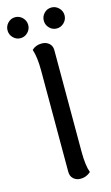

<svg xmlns="http://www.w3.org/2000/svg" viewBox="-151 -916 567 977"><g transform="rotate(-15 132.0 -428.0)"><path d="M74.7 -774.2Q58.6 -757.8 36.1 -757.8Q13.7 -757.8 -2.2 -774.2Q-18.1 -790.5 -18.1 -813Q-18.1 -835.4 -2.2 -851.8Q13.7 -868.2 36.1 -868.2Q58.6 -868.2 74.7 -851.8Q90.8 -835.4 90.8 -813Q90.8 -790.5 74.7 -774.2ZM265.9 -774.2Q249.5 -757.8 227.1 -757.8Q204.6 -757.8 188.7 -774.2Q172.9 -790.5 172.9 -813Q172.9 -835.4 188.7 -851.8Q204.6 -868.2 227.1 -868.2Q249.5 -868.2 265.9 -851.8Q282.2 -835.4 282.2 -813Q282.2 -790.5 265.9 -774.2ZM147 12.2Q123.5 12.2 108.9 -1.5Q94.2 -15.1 94.2 -38.1V-571.8Q94.2 -642.1 80.1 -684.1Q100.1 -704.1 131.8 -704.1Q155.3 -704.1 170.7 -690.7Q186 -677.2 186 -654.8V-120.1Q186 -46.4 200.2 -8.8Q176.8 12.2 147 12.2Z"/></g></svg>

Font: Arima Madurai Medium
Style: Regular
Weight: 500
Designer: Joana Correia and Natanael Gama
Foundry: NDISCOVER
Version: Version 1.019;PS 001.019;hotconv 1.0.88;makeotf.lib2.5.64775